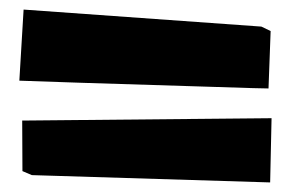

<svg xmlns="http://www.w3.org/2000/svg" viewBox="-20 -595 603 397"><path d="M538.6 -217.8 45.9 -232.9 26.4 -241.2Q25.9 -343.8 25.9 -345.7L541.5 -350.6ZM28.8 -575.2 520.5 -540 539.6 -530.8Q535.2 -414.1 535.2 -412.1Q535.2 -411.6 406.5 -415.8Q277.8 -419.9 148.9 -423.8L20 -428.2Z"/></svg>

Font: Noot
Style: Regular
Weight: 400
Designer: Amos Jerbi
Foundry: Amos Jerbi
Version: Version 1.000;PS 001.001;hotconv 1.0.56